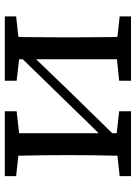

<svg xmlns="http://www.w3.org/2000/svg" viewBox="94 -646 552 779"><g transform="rotate(-90 369.5 -256.0)"><path d="M610 -457Q610 -449 609 -439L608 -284V-228Q608 -196 608.5 -154Q609 -112 609 -73Q610 -63 610 -55L693 -46V0H432V-48L519 -57V-385L391 -252L219 -76V-58L308 -48V0H45V-46L128 -55V-73Q130 -152 130 -228V-284Q130 -360 128 -439V-457L45 -466V-476V-512H308V-464L219 -454V-131L519 -439V-454L432 -464V-512H693V-466Z"/></g></svg>

Font: Early Summer Mincho Screen
Style: Regular
Weight: 400
Designer: GuiWonder
Version: Version 1.002